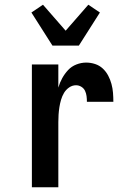

<svg xmlns="http://www.w3.org/2000/svg" viewBox="-20 -793 540 813"><path d="M115 0V-520H227V-422Q233 -443 243.5 -462Q254 -481 268.5 -496.5Q283 -512 303.5 -520Q324 -528 345 -528Q364 -528 382.5 -522Q401 -516 415 -503Q429 -490 438 -473Q447 -456 452 -437.5Q457 -419 458.5 -400Q460 -381 460 -362H348Q348 -374 346.5 -386Q345 -398 340 -408.5Q335 -419 324.5 -425.5Q314 -432 302 -432Q286 -432 272.5 -422.5Q259 -413 251 -399.5Q243 -386 238.5 -370.5Q234 -355 231.5 -339Q229 -323 228 -307.5Q227 -292 227 -276V0ZM202 -600 113 -740 162 -773 258 -663 354 -773 403 -740 314 -600Z"/></svg>

Font: Iosevka Term
Style: Bold
Weight: 700
Monospace: yes
Designer: Belleve Invis
Foundry: Belleve Invis
Version: Version 30.0.1